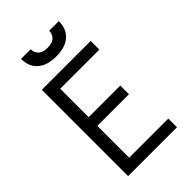

<svg xmlns="http://www.w3.org/2000/svg" viewBox="-278 -1056 1156 1156"><g transform="rotate(-45 300.0 -477.5)"><path d="M96 0V-735H512V-661H179V-419H448V-345H179V-74H512V0ZM300 -815Q280 -815 259.5 -818Q239 -821 220.5 -828Q202 -835 185.5 -848Q169 -861 158.5 -878Q148 -895 143.5 -915Q139 -935 139 -955H221Q221 -940 227 -926.5Q233 -913 244.5 -904Q256 -895 270.5 -892Q285 -889 300 -889Q315 -889 329.5 -892Q344 -895 355.5 -904Q367 -913 373 -926.5Q379 -940 379 -955H461Q461 -935 456.5 -915Q452 -895 441.5 -878Q431 -861 414.5 -848Q398 -835 379.5 -828Q361 -821 340.5 -818Q320 -815 300 -815Z"/></g></svg>

Font: Bmono
Style: Regular
Weight: 400
Monospace: yes
Designer: Belleve Invis
Foundry: Belleve Invis
Version: Version 11.2.2; ttfautohint (v1.8.2)